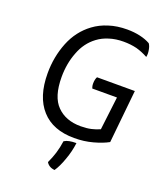

<svg xmlns="http://www.w3.org/2000/svg" viewBox="-171 -826 996 1184"><g transform="rotate(20 326.5 -234.0)"><path d="M594.7 -29.3Q603.5 -116.2 629.9 -377Q568.4 -377 381.8 -377Q377.9 -371.1 375 -359.4Q372.1 -347.7 372.1 -333Q372.1 -322.3 374 -314.5Q376 -305.7 377.9 -301.8Q431.6 -301.8 540 -301.8Q533.2 -247.1 513.7 -84Q488.3 -72.3 458 -65.4Q427.7 -58.6 389.6 -58.6Q291 -58.6 233.4 -117.2Q175.8 -174.8 175.8 -304.7Q175.8 -392.6 205.1 -467.8Q233.4 -543.9 293.9 -588.9Q326.2 -613.3 368.2 -626Q410.2 -639.6 461.9 -639.6Q507.8 -639.6 547.9 -629.9Q586.9 -619.1 624 -598.6Q628.9 -619.1 624 -644.5Q620.1 -668.9 609.4 -683.6Q580.1 -700.2 541 -709Q502 -717.8 457 -717.8Q390.6 -717.8 336.9 -700.2Q283.2 -683.6 241.2 -652.3Q163.1 -594.7 125 -500Q86.9 -404.3 86.9 -296.9Q86.9 -142.6 162.1 -59.6Q236.3 23.4 377 23.4Q441.4 23.4 498 7.8Q555.7 -7.8 594.7 -29.3ZM401.4 47.9Q372.1 47.9 355.5 51.8Q337.9 54.7 322.3 64.5Q316.4 107.4 304.7 145.5Q293 182.6 276.4 217.8Q283.2 230.5 296.9 239.3Q310.5 248 331.1 250Q354.5 215.8 374 160.2Q394.5 104.5 401.4 47.9Z"/></g></svg>

Font: cl
Style: Italic
Weight: 400
Designer: Mitja Miklavcic
Version: Version 7.504; 2011; Build 1022